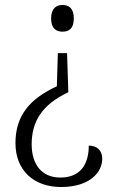

<svg xmlns="http://www.w3.org/2000/svg" viewBox="-20 -560 464 770"><path d="M231 -540C206 -540 185 -527 185 -486C185 -445 206 -433 231 -433C256 -433 276 -445 276 -486C276 -527 256 -540 231 -540ZM254 -190 249 -347H212L208 -214C100 -164 42 -97 42 14C42 123 115 190 225 190C341 190 390 130 390 77C390 41 367 24 336 24C336 92 308 152 222 152C146 152 107 98 107 19C107 -71 147 -140 254 -190Z"/></svg>

Font: Noto Serif Georgian SemiCondensed Light
Style: Regular
Weight: 300
Width: 4
Designer: Monotype Design Team, Akaki Razmadze
Foundry: Google LLC
Version: Version 2.003